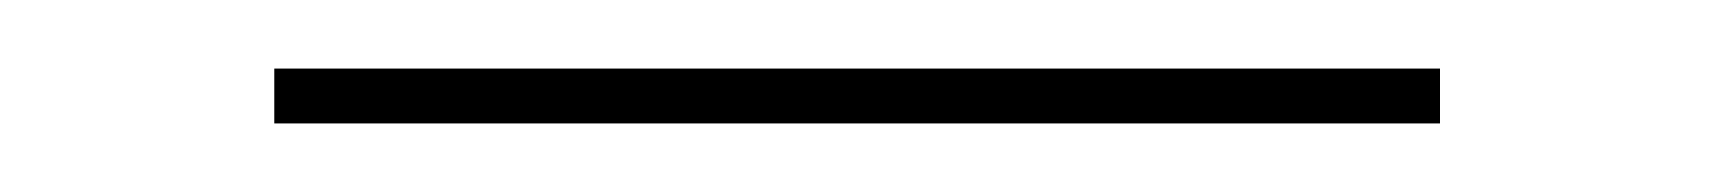

<svg xmlns="http://www.w3.org/2000/svg" viewBox="-20 -328 500 56"><path d="M60 -292V-308H400V-292Z"/></svg>

Font: Kalnia Thin
Style: Regular
Weight: 250
Designer: Frida Medrano
Foundry: Frida Medrano
Version: Version 1.105